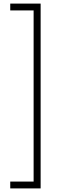

<svg xmlns="http://www.w3.org/2000/svg" viewBox="-20 -888 345 1068"><path d="M37 160V122H167V-830H37V-868H206V160Z"/></svg>

Font: Encode Sans Wide
Style: Thin
Weight: 100
Designer: Pablo Impallari, Andres Torresi
Foundry: Pablo Impallari, Andres Torresi
Version: Version 1.000; ttfautohint (v1.00) -l 8 -r 50 -G 200 -x 14 -